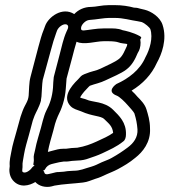

<svg xmlns="http://www.w3.org/2000/svg" viewBox="-20 -721 678 750"><path d="M385 -560H404C421 -560 436 -558 441 -556C453 -551 470 -551 477 -549C477 -548 476 -544 476 -542C467 -523 460 -503 445 -491C427 -477 401 -467 373 -453C355 -444 340 -444 309 -431C295 -425 296 -422 285 -411C255 -382 223 -340 256 -306C267 -295 281 -292 297 -286C341 -266 374 -269 387 -256C405 -238 419 -229 422 -202C404 -189 383 -180 357 -168C335 -158 312 -149 282 -144C269 -144 251 -142 238 -140H228C211 -140 199 -136 180 -131L169 -128H167C172 -156 180 -181 188 -210L195 -237C198 -248 202 -257 206 -267C221 -296 234 -332 237 -375C238 -387 239 -402 240 -414L262 -496C268 -519 273 -539 279 -558C308 -544 354 -560 385 -560ZM270 -666C223 -696 168 -654 156 -619L152 -608C142 -584 137 -563 130 -538L99 -420C93 -397 94 -372 92 -348C90 -324 78 -314 68 -287L61 -267C61 -266 60 -265 60 -264L44 -206C38 -183 29 -157 24 -127C22 -114 16 -95 18 -72C15 -56 16 -34 30 -17C57 15 95 4 118 -10C132 6 158 13 182 7L193 4C224 -2 272 -4 304 -8C323 -10 338 -18 351 -22C372 -28 380 -33 398 -41C411 -47 423 -51 440 -60C464 -73 485 -85 509 -105C537 -127 569 -165 566 -219C566 -250 558 -274 552 -294C546 -314 529 -331 517 -343C511 -350 505 -357 494 -367C537 -393 572 -429 593 -476C611 -508 634 -567 615 -624C605 -655 570 -677 545 -683L528 -687C522 -689 514 -691 506 -691H504C482 -697 457 -701 428 -701H406C377 -701 355 -694 336 -694C309 -694 286 -683 270 -666ZM251 -53C242 -53 231 -50 224 -50C220 -50 213 -49 210 -49C199 -49 199 -48 182 -44L169 -41C156 -38 153 -45 153 -48C153 -50 152 -51 148 -55C151 -55 154 -56 156 -60C162 -71 170 -77 181 -80L193 -83C208 -87 215 -88 229 -90H240C249 -90 259 -93 269 -93C274 -93 280 -94 284 -94C299 -94 316 -98 326 -102C343 -108 360 -113 379 -122C408 -136 435 -147 462 -169C469 -174 472 -185 472 -195C474 -243 445 -269 422 -292C388 -326 340 -321 318 -332C312 -335 298 -337 293 -340C295 -345 303 -358 320 -375C325 -380 329 -385 331 -386C352 -394 370 -396 396 -409C418 -420 452 -433 473 -449C496 -466 508 -490 518 -514L523 -523C528 -534 531 -552 528 -566C527 -570 538 -573 526 -580C499 -595 469 -601 459 -603C440 -611 421 -610 404 -610H385C355 -610 330 -604 307 -602C299 -602 295 -604 297 -615C300 -627 315 -642 329 -643C359 -645 386 -651 406 -651H428C463 -651 489 -642 518 -638L533 -635C547 -630 565 -613 567 -608C579 -573 564 -526 549 -499C549 -498 548 -498 548 -497C527 -448 482 -414 435 -393C435 -393 391 -364 437 -347C447 -343 467 -324 479 -310C486 -302 502 -285 505 -278C512 -255 515 -240 517 -216C519 -185 502 -162 479 -145C459 -130 441 -118 416 -104C404 -97 395 -95 377 -87C358 -78 353 -75 337 -70C308 -62 294 -54 267 -54C261 -54 256 -53 251 -53ZM115 -73C107 -72 105 -64 98 -58C82 -44 72 -46 68 -50C65 -54 69 -66 68 -75C67 -83 71 -100 74 -119C78 -143 86 -169 93 -194L108 -250L115 -269C121 -284 133 -302 140 -328V-331L142 -344C144 -369 144 -391 147 -409L179 -526C186 -552 191 -569 199 -591L203 -602C209 -616 226 -628 238 -626C243 -625 249 -621 245 -609L240 -598C227 -569 221 -538 213 -508L191 -424C191 -422 190 -421 190 -420C189 -406 187 -393 187 -378C184 -343 175 -315 161 -289C155 -277 151 -263 147 -249L140 -222C133 -195 123 -168 117 -135C115 -124 110 -112 112 -100C113 -94 111 -84 110 -78Z"/></svg>

Font: Dictator
Style: Stencil
Weight: 500
Version: Version MIL.1277